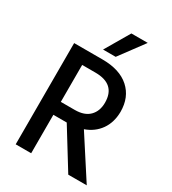

<svg xmlns="http://www.w3.org/2000/svg" viewBox="-211 -997 990 1107"><g transform="rotate(30 284.0 -443.5)"><path d="M176 -256V0H73V-674H261Q377 -674 440 -617.5Q503 -561 503 -464Q502 -393 467 -343.5Q432 -294 370 -272L546 0H423L265 -256ZM176 -588V-342H269Q333 -342 366 -375.5Q399 -409 399 -465Q399 -588 264 -588ZM440 -887 320 -725H236L331 -887Z"/></g></svg>

Font: Hind Medium
Style: Regular
Weight: 500
Designer: Manushi Parikh, Satya Rajpurohit
Foundry: Indian Type Foundry
Version: Version 1.201;PS 1.0;hotconv 1.0.78;makeotf.lib2.5.61930; tt